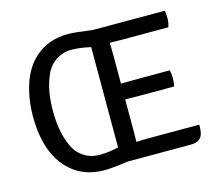

<svg xmlns="http://www.w3.org/2000/svg" viewBox="-101 -824 1096 965"><g transform="rotate(-15 447.0 -341.5)"><path d="M521 -130 520 -83Q558 -85 586 -85H848Q848 -59 845 -46Q837 1 782 1H453Q367 13 330 13Q226 13 158 -47Q51 -140 51 -342Q51 -431 77 -509.5Q103 -588 158 -636Q226 -696 330 -696Q357 -696 456 -683H829Q832 -668 832 -643Q832 -618 824 -598H583Q543 -598 520 -599L521 -534V-386L583 -387H775Q780 -369 780 -344.5Q780 -320 775 -303H583Q544 -303 521 -304ZM424 -80V-602Q368 -615 323.5 -615Q279 -615 242.5 -590.5Q206 -566 188 -523.5Q170 -481 162.5 -437Q155 -393 155 -342Q155 -291 162.5 -246.5Q170 -202 188 -159.5Q206 -117 242 -92.5Q278 -68 325.5 -68Q373 -68 424 -80Z"/></g></svg>

Font: Signika Negative
Style: Regular
Weight: 400
Designer: Anna Giedrys
Foundry: Anna Giedrys
Version: Version 1.001